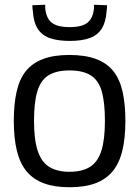

<svg xmlns="http://www.w3.org/2000/svg" viewBox="-20 -777 585 807"><path d="M38 -269Q38 -340 50 -392.5Q62 -445 89 -478.5Q116 -512 161 -529Q206 -546 272 -546Q338 -546 383.5 -529Q429 -512 456 -478.5Q483 -445 495 -392.5Q507 -340 507 -269Q507 -196 494 -143Q481 -90 453 -56.5Q425 -23 380.5 -6.5Q336 10 272 10Q209 10 164.5 -6.5Q120 -23 92 -56.5Q64 -90 51 -143Q38 -196 38 -269ZM123 -269Q123 -190 138.5 -143Q154 -96 187 -75.5Q220 -55 272 -55Q325 -55 358 -75.5Q391 -96 406 -143Q421 -190 421 -269Q421 -347 407.5 -393.5Q394 -440 361 -460.5Q328 -481 272 -481Q217 -481 184 -460.5Q151 -440 137 -393.5Q123 -347 123 -269ZM273 -605Q225 -605 191.5 -616Q158 -627 139.5 -654.5Q121 -682 118 -731Q117 -737 116.5 -743Q116 -749 116 -755L170 -757Q170 -753 170 -749Q170 -745 170 -742Q173 -714 184 -696.5Q195 -679 217 -671Q239 -663 273 -663Q307 -663 328.5 -671Q350 -679 361 -696.5Q372 -714 375 -741Q375 -745 375 -749Q375 -753 375 -757L430 -755Q430 -749 429.5 -742.5Q429 -736 428 -730Q425 -684 407.5 -656.5Q390 -629 357 -617Q324 -605 273 -605Z"/></svg>

Font: Georama ExtraCondensed Thin
Style: Regular
Weight: 400
Version: Version 1.001